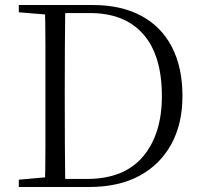

<svg xmlns="http://www.w3.org/2000/svg" viewBox="-20 -745 806 765"><path d="M55 0V-29L189 -41H200V0ZM159 0Q161 -83 161 -169.5Q161 -256 161 -357V-384Q161 -473 161 -558Q161 -643 159 -725H240Q239 -643 238.5 -558Q238 -473 238 -384V-357Q238 -256 238.5 -169.5Q239 -83 240 0ZM200 0V-32H326Q474 -32 549.5 -121Q625 -210 625 -362Q625 -524 551 -608.5Q477 -693 338 -693H200V-725H350Q461 -725 541 -683Q621 -641 664 -559.5Q707 -478 707 -362Q707 -251 662 -169.5Q617 -88 534.5 -44Q452 0 336 0ZM55 -696V-725H200V-685H189Z"/></svg>

Font: Noto Serif SC ExtraLight Light
Style: Regular
Weight: 300
Version: Version 2.002-H1;hotconv 1.1.0;makeotfexe 2.6.0